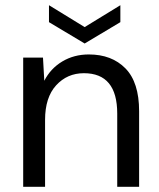

<svg xmlns="http://www.w3.org/2000/svg" viewBox="-20 -717 612 737"><path d="M69 0V-496H145L150 -407Q174 -454 219 -481Q264 -508 321 -508Q409 -508 461.5 -454.5Q514 -401 514 -290V0H430V-281Q430 -436 302 -436Q238 -436 195.5 -389.5Q153 -343 153 -257V0ZM305 -550 168 -632V-697L305 -613L442 -697V-632Z"/></svg>

Font: Firefly Display
Style: Regular
Weight: 400
Designer: Colophon Foundry, Jonny Pinhorn
Foundry: Colophon Foundry
Version: Version 1.200; ttfautohint (v1.8.3)